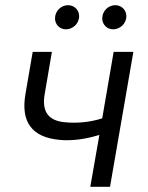

<svg xmlns="http://www.w3.org/2000/svg" viewBox="-20 -720 570 740"><path d="M209 -181C258 -176 311 -184 363 -200L328 0H404L494 -520H418L374 -264C329 -249 275 -244 229 -249C166 -255 141 -290 152 -356L180 -520H106L78 -357C60 -252 101 -191 209 -181ZM234 -607C260 -607 285 -628 285 -658C285 -681 267 -700 242 -700C216 -700 192 -678 192 -649C192 -626 210 -607 234 -607ZM416 -607C442 -607 467 -628 467 -658C467 -681 449 -700 424 -700C398 -700 374 -678 374 -649C374 -626 392 -607 416 -607Z"/></svg>

Font: Fixel Text 20240404
Style: Italic
Weight: 400
Width: 4
Italic angle: -10°
Designer: AlfaBravo + MacPaw
Foundry: Kyrylo Tkachov, Marchela Mozhyna, Serhii Makarenko, Maria Weinstein, Zakhar Kryvoshyya
Version: Version 1.211;Glyphs 3.2 (3225)